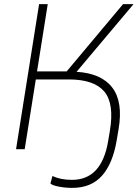

<svg xmlns="http://www.w3.org/2000/svg" viewBox="-20 -725 681 933"><path d="M331 188Q298 188 266.5 182Q235 176 225 167L235 130Q273 149 330 149Q475 149 506 -42L514 -90Q536 -222 486.5 -280.5Q437 -339 314 -339H154L100 0H58L170 -705H212L160 -378H304L578 -705H629L352 -376Q472 -369 525.5 -299.5Q579 -230 556 -96L547 -43Q528 70 475.5 129Q423 188 331 188Z"/></svg>

Font: Nunito Sans ExtraLight
Style: Italic
Weight: 200
Italic angle: -9°
Designer: Vernon Adams
Foundry: Vernon Adams
Version: Version 3.006; ttfautohint (v1.8.3)